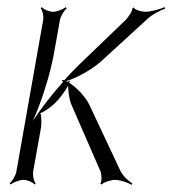

<svg xmlns="http://www.w3.org/2000/svg" viewBox="-20 -504 483 538"><path d="M7 10 10 13C17 7 34 0 46 0C57 0 72 7 77 13L80 10C75 4 71 -12 73 -24L95 -147C96 -154 97 -179 93 -187C104 -190 129 -209 134 -215C147 -227 162 -248 171 -264C171 -247 174 -225 180 -211L261 -25C265 -17 266 5 261 11L265 13C269 7 292 0 301 0C318 0 339 8 349 14L351 10C341 4 325 -10 318 -24L231 -209C222 -229 197 -258 174 -272C174 -274 176 -276 176 -277L172 -278L171 -274L165 -277C192 -283 240 -311 262 -331L391 -449C405 -463 429 -475 443 -480L441 -484C428 -478 403 -471 386 -471C377 -471 356 -477 355 -483L351 -481C353 -476 339 -455 333 -449L203 -324C189 -310 174 -295 160 -279C158 -280 156 -280 154 -280V-276H158C125 -239 94 -199 72 -165C96 -218 120 -293 131 -353L148 -448C150 -459 160 -475 167 -481L164 -484C157 -478 140 -471 129 -471C117 -471 102 -478 97 -484L94 -481C99 -475 103 -459 101 -448L26 -24C24 -12 14 4 7 10Z"/></svg>

Font: Armata Saber
Style: RgIta
Weight: 400
Designer: Jasper
Foundry: Cannot Into Space Fonts
Version: Version 0.970